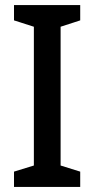

<svg xmlns="http://www.w3.org/2000/svg" viewBox="-20 -734 371 754"><path d="M295 0H35V-60L113 -84V-629L35 -654V-714H295V-654L218 -629V-84L295 -60Z"/></svg>

Font: Noto Sans Kannada SemiCondensed Medium
Style: Regular
Weight: 500
Width: 4
Designer: Jelle Bosma - Monotype Design Team
Foundry: Monotype Imaging Inc.
Version: Version 2.005; ttfautohint (v1.8.4.7-5d5b)